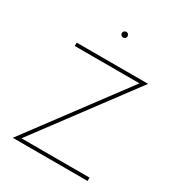

<svg xmlns="http://www.w3.org/2000/svg" viewBox="-241 -1229 1287 1385"><g transform="rotate(30 402.0 -536.0)"><path d="M75.5 0H698.5V-28H131.5L726.5 -825H131.5V-797H670.5ZM403 -1024Q413 -1024 419.8 -1031Q426.5 -1038 426.5 -1048Q426.5 -1058 419.8 -1064.8Q413 -1071.5 403 -1071.5Q393 -1071.5 386 -1064.8Q379 -1058 379 -1048Q379 -1038 386 -1031Q393 -1024 403 -1024Z"/></g></svg>

Font: Spartan Thin
Style: Regular
Weight: 100
Designer: Matt Bailey, Mirko Velimirovic
Foundry: Matt Bailey
Version: Version 1.003; ttfautohint (v1.8.3)